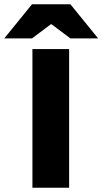

<svg xmlns="http://www.w3.org/2000/svg" viewBox="-80 -880 480 900"><path d="M72 0V-650H244V0ZM-60 -700 70 -860H250L380 -700H250L162 -766H158L70 -700Z"/></svg>

Font: Mada Black
Style: Regular
Weight: 900
Designer: Khaled Hosny
Version: Version 1.5